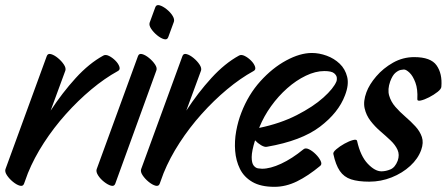

<svg xmlns="http://www.w3.org/2000/svg" viewBox="-46 -683 1728 743"><path d="M207 -410 150 -255Q195 -324 247 -381Q299 -438 354 -468Q363 -473 376 -466.5Q389 -460 400.5 -448.5Q412 -437 416 -425Q420 -413 410 -408Q359 -380 307.5 -337Q256 -294 209 -241.5Q162 -189 124 -130.5Q86 -72 62 -13L47 28Q43 39 30.5 35.5Q18 32 4 20.5Q-10 9 -19 -4.5Q-28 -18 -25 -28L135 -466Q139 -477 151.5 -473.5Q164 -470 178 -458.5Q192 -447 201 -433.5Q210 -420 207 -410Z M533 -595 555 -655Q559 -666 571.5 -662.5Q584 -659 598.5 -647.5Q613 -636 621.5 -622.5Q630 -609 627 -599L605 -539Q601 -528 588.5 -531.5Q576 -535 562 -546.5Q548 -558 539 -571.5Q530 -585 533 -595ZM328 -28 488 -466Q492 -477 504.5 -473.5Q517 -470 531 -458.5Q545 -447 554 -433.5Q563 -420 559 -410L400 28Q396 39 383.5 35.5Q371 32 356.5 20.5Q342 9 333.5 -4.5Q325 -18 328 -28Z M732 -410 675 -255Q720 -324 772 -381Q824 -438 879 -468Q888 -473 901 -466.5Q914 -460 925.5 -448.5Q937 -437 941 -425Q945 -413 935 -408Q884 -380 832.5 -337Q781 -294 734 -241.5Q687 -189 649 -130.5Q611 -72 587 -13L572 28Q568 39 555.5 35.5Q543 32 529 20.5Q515 9 506 -4.5Q497 -18 500 -28L660 -466Q664 -477 676.5 -473.5Q689 -470 703 -458.5Q717 -447 726 -433.5Q735 -420 732 -410Z M1193 -41Q1146 -2 1103 19Q1060 40 1016 40Q963 40 930.5 21Q898 2 882.5 -29.5Q867 -61 864 -99Q861 -137 868 -175.5Q875 -214 888 -247Q915 -317 961.5 -368.5Q1008 -420 1061.5 -449Q1115 -478 1161 -478Q1189 -478 1218 -467.5Q1247 -457 1268.5 -436.5Q1290 -416 1297.5 -385.5Q1305 -355 1289 -314Q1264 -247 1192 -192.5Q1120 -138 987 -115Q978 -113 964.5 -121Q951 -129 941 -140Q928 -98 928 -75Q928 -52 935.5 -42.5Q943 -33 952.5 -31.5Q962 -30 968 -30Q1000 -30 1042 -49.5Q1084 -69 1128 -105Q1136 -112 1149.5 -105.5Q1163 -99 1176 -86Q1189 -73 1195 -60Q1201 -47 1193 -41ZM958 -191 957 -188Q1039 -205 1102.5 -237.5Q1166 -270 1205.5 -305.5Q1245 -341 1256 -368Q1258 -372 1257.5 -381.5Q1257 -391 1247 -399.5Q1237 -408 1209 -408Q1175 -408 1137.5 -390Q1100 -372 1065.5 -341.5Q1031 -311 1003 -272Q975 -233 958 -191Z M1569 -300Q1571 -338 1561.5 -363.5Q1552 -389 1539 -401.5Q1526 -414 1517 -414Q1515 -414 1505.5 -412.5Q1496 -411 1484.5 -401.5Q1473 -392 1464 -368Q1453 -337 1460 -313Q1467 -289 1484 -269.5Q1501 -250 1522.5 -231.5Q1544 -213 1561.5 -194Q1579 -175 1586.5 -153Q1594 -131 1584 -103Q1572 -69 1541.5 -41Q1511 -13 1469.5 3.5Q1428 20 1383 20Q1340 20 1312.5 11Q1285 2 1269 -21.5Q1253 -45 1244 -87Q1242 -94 1255.5 -105.5Q1269 -117 1287 -127Q1305 -137 1320 -141Q1335 -145 1336 -137Q1349 -79 1377 -49.5Q1405 -20 1430 -20Q1447 -20 1465 -27.5Q1483 -35 1493 -61Q1501 -84 1492.5 -103Q1484 -122 1465.5 -139.5Q1447 -157 1426 -175Q1405 -193 1388 -215Q1371 -237 1365 -264Q1359 -291 1372 -326Q1383 -356 1410 -387.5Q1437 -419 1475 -440.5Q1513 -462 1557 -462Q1621 -462 1643.5 -430Q1666 -398 1662 -348Q1662 -339 1647.5 -327.5Q1633 -316 1614.5 -306.5Q1596 -297 1582 -294Q1568 -291 1569 -300Z"/></svg>

Font: Story Script
Style: Regular
Weight: 400
Designer: Lana Roulhac, Ben Buysse
Version: Version 1.000; ttfautohint (v1.8.4.7-5d5b)